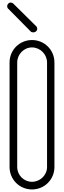

<svg xmlns="http://www.w3.org/2000/svg" viewBox="-20 -1484 502 1506"><path d="M36 -1434C36 -1428 40 -1418 46 -1414L220 -1238C224 -1232 234 -1230 242 -1230C258 -1230 272 -1242 272 -1258C272 -1266 268 -1276 262 -1280L86 -1454C82 -1460 70 -1464 64 -1464C48 -1464 36 -1450 36 -1434ZM231 -1170C133 -1170 55 -1092 55 -994V-174C55 -76 133 2 231 2C329 2 407 -76 407 -174V-994C407 -1092 329 -1170 231 -1170ZM231 -1112C295 -1112 349 -1058 349 -994V-174C349 -110 295 -58 231 -58C167 -58 115 -110 115 -174V-994C115 -1058 167 -1112 231 -1112Z"/></svg>

Font: bauhaus_2017
Style: _regular
Weight: 400
Version: Version 1.0